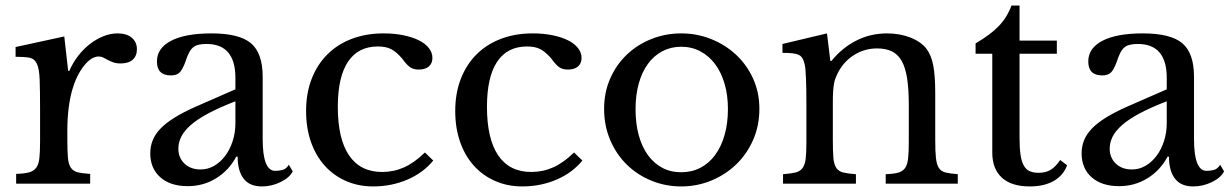

<svg xmlns="http://www.w3.org/2000/svg" viewBox="-20 -660 4419 690"><path d="M222 -159Q222 -118 224 -94Q226 -70 234.5 -57.5Q243 -45 259 -41Q275 -37 304 -35V0H38V-35Q67 -36 84 -40.5Q101 -45 110 -57Q119 -69 121.5 -91.5Q124 -114 124 -152V-269Q124 -337 122.5 -375Q121 -413 112.5 -431Q104 -449 86 -452.5Q68 -456 36 -456V-491L211 -529L225 -405H229Q242 -435 261.5 -460Q281 -485 304 -502.5Q327 -520 352 -530Q377 -540 403 -540Q435 -540 453.5 -524.5Q472 -509 472 -483Q472 -459 457 -445.5Q442 -432 414 -432Q398 -432 387 -436Q376 -440 367.5 -444.5Q359 -449 351.5 -453Q344 -457 335 -457Q308 -457 281 -422.5Q254 -388 239 -335Q231 -306 226.5 -269.5Q222 -233 222 -193Z M826 -296Q769 -274 729.5 -253Q690 -232 666 -211Q642 -190 631.5 -169Q621 -148 621 -126Q621 -93 643 -72Q665 -51 701 -51Q727 -51 749.5 -64Q772 -77 789 -99.5Q806 -122 816 -152.5Q826 -183 826 -217ZM826 -339V-380Q826 -502 722 -502Q705 -502 693 -499Q681 -496 673 -489Q665 -482 658.5 -469Q652 -456 646 -437Q635 -408 624.5 -398.5Q614 -389 594 -389Q544 -389 544 -439Q544 -487 595 -513.5Q646 -540 740 -540Q840 -540 882 -504.5Q924 -469 924 -384V-160Q924 -46 969 -46Q983 -46 996 -49.5Q1009 -53 1018 -68L1032 -44Q1020 -21 988 -5.5Q956 10 921 10Q877 10 855.5 -18Q834 -46 834 -97H829Q803 -48 757 -19.5Q711 9 655 9Q592 9 556 -23Q520 -55 520 -109Q520 -133 528.5 -155Q537 -177 556 -197Q575 -217 606 -236.5Q637 -256 682 -276Z M1537 -83Q1501 -39 1444 -14.5Q1387 10 1321 10Q1268 10 1223.5 -9.5Q1179 -29 1147 -64.5Q1115 -100 1097.5 -150Q1080 -200 1080 -261Q1080 -325 1100 -376.5Q1120 -428 1156.5 -464.5Q1193 -501 1244.5 -520.5Q1296 -540 1358 -540Q1397 -540 1429 -533.5Q1461 -527 1484.5 -515.5Q1508 -504 1521 -487.5Q1534 -471 1534 -452Q1534 -432 1521 -421Q1508 -410 1485 -410Q1467 -410 1455 -417.5Q1443 -425 1424 -451Q1404 -474 1385.5 -483.5Q1367 -493 1338 -493Q1267 -493 1230.5 -438Q1194 -383 1194 -276Q1194 -161 1234.5 -101.5Q1275 -42 1353 -42Q1395 -42 1432 -58.5Q1469 -75 1507 -112Z M2073 -83Q2037 -39 1980 -14.5Q1923 10 1857 10Q1804 10 1759.5 -9.5Q1715 -29 1683 -64.5Q1651 -100 1633.5 -150Q1616 -200 1616 -261Q1616 -325 1636 -376.5Q1656 -428 1692.5 -464.5Q1729 -501 1780.5 -520.5Q1832 -540 1894 -540Q1933 -540 1965 -533.5Q1997 -527 2020.5 -515.5Q2044 -504 2057 -487.5Q2070 -471 2070 -452Q2070 -432 2057 -421Q2044 -410 2021 -410Q2003 -410 1991 -417.5Q1979 -425 1960 -451Q1940 -474 1921.5 -483.5Q1903 -493 1874 -493Q1803 -493 1766.5 -438Q1730 -383 1730 -276Q1730 -161 1770.5 -101.5Q1811 -42 1889 -42Q1931 -42 1968 -58.5Q2005 -75 2043 -112Z M2428 -540Q2485 -540 2536 -519.5Q2587 -499 2625.5 -463Q2664 -427 2686.5 -377.5Q2709 -328 2709 -269Q2709 -208 2686.5 -157Q2664 -106 2625.5 -69Q2587 -32 2536 -11Q2485 10 2428 10Q2372 10 2321.5 -10.5Q2271 -31 2233 -68Q2195 -105 2173 -156.5Q2151 -208 2151 -269Q2151 -328 2173 -378Q2195 -428 2233 -464Q2271 -500 2321.5 -520Q2372 -540 2428 -540ZM2428 -492Q2391 -492 2360.5 -476Q2330 -460 2308.5 -430.5Q2287 -401 2275.5 -359.5Q2264 -318 2264 -268Q2264 -216 2275.5 -174Q2287 -132 2308.5 -102.5Q2330 -73 2360 -57Q2390 -41 2428 -41Q2466 -41 2497 -57Q2528 -73 2550 -103Q2572 -133 2584 -175Q2596 -217 2596 -268Q2596 -318 2584 -359Q2572 -400 2550 -429.5Q2528 -459 2497 -475.5Q2466 -492 2428 -492Z M2973 -157Q2973 -116 2975 -92.5Q2977 -69 2985.5 -56.5Q2994 -44 3010.5 -40Q3027 -36 3056 -34V0H2794V-34Q2822 -36 2838.5 -40Q2855 -44 2864 -56Q2873 -68 2875.5 -90Q2878 -112 2878 -150V-283Q2878 -402 2872 -428Q2869 -441 2864.5 -449.5Q2860 -458 2851 -462.5Q2842 -467 2828 -468.5Q2814 -470 2792 -470V-502L2952 -540L2964 -441H2968Q3006 -488 3057 -514Q3108 -540 3168 -540Q3214 -540 3252 -525Q3290 -510 3310 -484Q3327 -461 3334 -424.5Q3341 -388 3341 -324V-157Q3341 -116 3343.5 -92.5Q3346 -69 3354 -56.5Q3362 -44 3378.5 -40Q3395 -36 3422 -34V0H3163V-34Q3191 -35 3207.5 -39.5Q3224 -44 3232.5 -56Q3241 -68 3243.5 -90.5Q3246 -113 3246 -150V-282Q3246 -339 3240 -378Q3234 -417 3220.5 -441Q3207 -465 3185 -475.5Q3163 -486 3132 -486Q3087 -486 3049.5 -462.5Q3012 -439 2991 -398Q2986 -388 2982.5 -379Q2979 -370 2977 -358Q2975 -346 2974 -330.5Q2973 -315 2973 -291Z M3486 -467V-504Q3539 -535 3569 -566Q3599 -597 3615 -640H3644V-514H3778V-467H3644V-163Q3644 -128 3647.5 -104Q3651 -80 3659 -65.5Q3667 -51 3680 -45Q3693 -39 3713 -39Q3738 -39 3755.5 -49.5Q3773 -60 3790 -85L3815 -66Q3801 -29 3766.5 -9.5Q3732 10 3681 10Q3615 10 3580.5 -21.5Q3546 -53 3546 -112V-467Z M4173 -296Q4116 -274 4076.5 -253Q4037 -232 4013 -211Q3989 -190 3978.5 -169Q3968 -148 3968 -126Q3968 -93 3990 -72Q4012 -51 4048 -51Q4074 -51 4096.5 -64Q4119 -77 4136 -99.5Q4153 -122 4163 -152.5Q4173 -183 4173 -217ZM4173 -339V-380Q4173 -502 4069 -502Q4052 -502 4040 -499Q4028 -496 4020 -489Q4012 -482 4005.5 -469Q3999 -456 3993 -437Q3982 -408 3971.5 -398.5Q3961 -389 3941 -389Q3891 -389 3891 -439Q3891 -487 3942 -513.5Q3993 -540 4087 -540Q4187 -540 4229 -504.5Q4271 -469 4271 -384V-160Q4271 -46 4316 -46Q4330 -46 4343 -49.5Q4356 -53 4365 -68L4379 -44Q4367 -21 4335 -5.5Q4303 10 4268 10Q4224 10 4202.5 -18Q4181 -46 4181 -97H4176Q4150 -48 4104 -19.5Q4058 9 4002 9Q3939 9 3903 -23Q3867 -55 3867 -109Q3867 -133 3875.5 -155Q3884 -177 3903 -197Q3922 -217 3953 -236.5Q3984 -256 4029 -276Z"/></svg>

Font: Libre Baskerville
Style: Regular
Weight: 400
Designer: Pablo Impallari, Rodrigo Fuenzalida
Foundry: Pablo Impallari, Rodrigo Fuenzalida
Version: Version 1.000; ttfautohint (v0.93) -l 8 -r 50 -G 200 -x 14 -